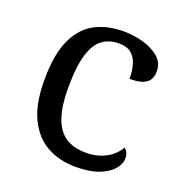

<svg xmlns="http://www.w3.org/2000/svg" viewBox="-106 -639 704 742"><g transform="rotate(20 246.0 -268.0)"><path d="M283 10Q217 10 165.5 -18Q114 -46 84.5 -106.5Q55 -167 55 -265Q55 -372 84.5 -433.5Q114 -495 164.5 -520.5Q215 -546 278 -546Q320 -546 360 -535Q400 -524 426 -501.5Q452 -479 452 -444Q452 -421 442 -407Q432 -393 412.5 -387Q393 -381 363 -381Q363 -413 355.5 -439Q348 -465 330 -480.5Q312 -496 278 -496Q240 -496 211.5 -476Q183 -456 167.5 -406Q152 -356 152 -266Q152 -195 167.5 -148Q183 -101 216 -78Q249 -55 303 -55Q334 -55 360 -64Q386 -73 405.5 -89Q425 -105 436 -125Q444 -119 448.5 -109.5Q453 -100 453 -86Q453 -63 434 -41Q415 -19 377.5 -4.5Q340 10 283 10Z"/></g></svg>

Font: Noto Serif Myanmar
Style: Regular
Weight: 400
Designer: Ben Mitchell and the Monotype Design Team
Foundry: Monotype Imaging Inc.
Version: Version 2.106